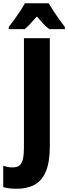

<svg xmlns="http://www.w3.org/2000/svg" viewBox="-82 -950 421 1187"><path d="M21 217Q-3 217 -23.5 214.5Q-44 212 -62 207V75Q-50 79 -35.5 82Q-21 85 -5 85Q22 85 37.5 73.5Q53 62 59.5 34Q66 6 66 -41V-714H226V-47Q226 52 201.5 110Q177 168 131 192.5Q85 217 21 217ZM219 -930Q232 -908 248 -883Q264 -858 282.5 -832.5Q301 -807 319 -783V-770H222Q204 -784 185.5 -803.5Q167 -823 146 -848Q124 -823 105.5 -803.5Q87 -784 71 -770H-28V-783Q-13 -802 6.5 -829Q26 -856 44 -883.5Q62 -911 72 -930Z"/></svg>

Font: Noto Sans Display Condensed ExtraBold
Style: Regular
Weight: 800
Width: 3
Designer: Monotype Design Team
Foundry: Monotype Imaging Inc.
Version: Version 2.003